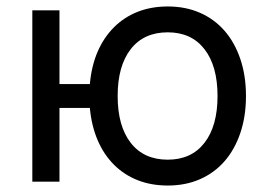

<svg xmlns="http://www.w3.org/2000/svg" viewBox="-20 -562 828 594"><path d="M80 0V-530H164V-302H258Q263 -358 282 -402Q301 -446 332.5 -477.5Q364 -509 406 -525.5Q448 -542 499 -542Q554 -542 598.5 -522.5Q643 -503 674.5 -467Q706 -431 723.5 -379.5Q741 -328 741 -265Q741 -202 723.5 -150.5Q706 -99 674.5 -63Q643 -27 598.5 -7.5Q554 12 499 12Q448 12 406 -4.5Q364 -21 332.5 -52.5Q301 -84 282 -128.5Q263 -173 258 -228H164V0ZM499 -68Q572 -68 612.5 -120Q653 -172 653 -265Q653 -358 612.5 -410Q572 -462 499 -462Q425 -462 384.5 -410Q344 -358 344 -265Q344 -172 384.5 -120Q425 -68 499 -68Z"/></svg>

Font: Geist
Style: Regular
Weight: 400
Designer: Basement.studio, Andrés Briganti, Mateo Zaragoza
Foundry: Basement.studio, Vercel, Andrés Briganti, Guido Ferreyra, Mateo Zaragoza
Version: Version 1.401